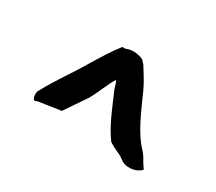

<svg xmlns="http://www.w3.org/2000/svg" viewBox="-69 -877 621 553"><g transform="rotate(30 241.0 -600.5)"><path d="M60 -513C55 -503 59 -475 72 -486C96 -490 120 -493 145 -497H148C164 -520 183 -549 199 -572V-573C214 -599 224 -630 239 -653C242 -647 245 -639 247 -631V-630C268 -582 287 -530 317 -490V-491L318 -490C336 -478 350 -475 363 -466L373 -459C394 -446 428 -455 437 -469L425 -487C420 -497 414 -506 408 -513C369 -553 346 -613 321 -668C310 -691 298 -709 285 -730C281 -734 278 -738 274 -742C257 -749 239 -753 217 -744H207C186 -717 169 -689 151 -660C123 -611 88 -565 61 -514Z"/></g></svg>

Font: Hussar Pisanka
Style: Sbd
Weight: 600
Designer: Robert Jablonski
Foundry: Cannot Into Space Fonts
Version: Version 1.070